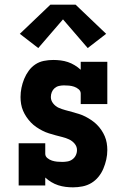

<svg xmlns="http://www.w3.org/2000/svg" viewBox="-20 -795 540 823"><path d="M293 8Q277 8 261 6Q245 4 229.5 -1Q214 -6 200 -14.5Q186 -23 174 -34V0H60V-181H174V-136Q174 -125 183 -117.5Q192 -110 203 -106.5Q214 -103 225 -102Q236 -101 247 -101Q258 -101 269.5 -103Q281 -105 290.5 -112Q300 -119 305 -129.5Q310 -140 310 -152Q310 -167 300 -179Q290 -191 276 -197.5Q262 -204 247.5 -207.5Q233 -211 218.5 -215Q204 -219 189.5 -223.5Q175 -228 161.5 -235Q148 -242 135.5 -250.5Q123 -259 112.5 -270Q102 -281 93.5 -293.5Q85 -306 79 -320Q73 -334 70.5 -349Q68 -364 68 -379Q68 -399 72 -418.5Q76 -438 83.5 -456.5Q91 -475 103 -491.5Q115 -508 131.5 -519Q148 -530 168 -534Q188 -538 208 -538Q224 -538 240 -536Q256 -534 271 -529Q286 -524 300 -515.5Q314 -507 326 -496V-530H440V-349H326V-394Q326 -405 317 -412.5Q308 -420 297.5 -423.5Q287 -427 276 -428Q265 -429 254 -429Q243 -429 232.5 -426.5Q222 -424 214 -417Q206 -410 202 -400Q198 -390 198 -379Q198 -364 208 -351.5Q218 -339 231.5 -333Q245 -327 260 -323Q275 -319 289.5 -315Q304 -311 318.5 -306.5Q333 -302 346.5 -295Q360 -288 372.5 -279.5Q385 -271 395.5 -260.5Q406 -250 414.5 -237.5Q423 -225 429 -211Q435 -197 437.5 -182Q440 -167 440 -152Q440 -131 435.5 -111Q431 -91 423 -72Q415 -53 402 -37Q389 -21 371.5 -10.5Q354 0 333.5 4Q313 8 293 8ZM144 -589 65 -650 196 -775H304L435 -650L356 -589L250 -712Z"/></svg>

Font: Iosevka Slab Heavy
Style: Regular
Weight: 900
Monospace: yes
Designer: Belleve Invis
Foundry: Belleve Invis
Version: Version 11.1.0; ttfautohint (v1.8.3)